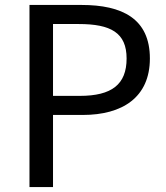

<svg xmlns="http://www.w3.org/2000/svg" viewBox="-20 -754 672 775"><path d="M309 -734H99V1H194V-290H314C474 -290 585 -361 585 -518C585 -679 473 -734 309 -734ZM302 -367H194V-657H298C427 -657 491 -622 491 -518C491 -413 431 -367 302 -367Z"/></svg>

Font: Bithumb Trading Sans
Style: Regular
Weight: 400
Designer: HamHyungwon
Foundry: Bithumb
Version: Version 1.300;FEAKit 1.0